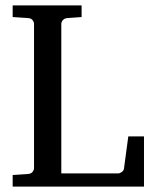

<svg xmlns="http://www.w3.org/2000/svg" viewBox="-20 -691 571 711"><path d="M26.9 0V-43L85 -46.9Q95.7 -47.9 100.8 -54.7Q106 -61.5 106 -68.8V-602.1Q106 -609.4 100.8 -616.2Q95.7 -623 85 -624L26.9 -627.9V-670.9H282.2V-627.9L229 -624Q218.3 -623 212.6 -616.2Q207 -609.4 207 -602.1V-48.8H417Q423.8 -48.8 430.9 -54Q438 -59.1 439 -65.9L455.1 -186H513.2V0Z"/></svg>

Font: BabelStone Ogham Stemless
Style: Regular
Weight: 400
Designer: Andrew West
Foundry: BabelStone
Version: Version 2.02 March 14, 2022